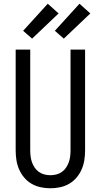

<svg xmlns="http://www.w3.org/2000/svg" viewBox="-20 -1001 540 1029"><path d="M250 8Q224 8 198 2.5Q172 -3 149.5 -16Q127 -29 110 -49Q93 -69 82.5 -93Q72 -117 68 -143Q64 -169 64 -195V-735H142V-195Q142 -179 144 -162.5Q146 -146 151.5 -131Q157 -116 166 -102.5Q175 -89 188.5 -79.5Q202 -70 218 -66Q234 -62 250 -62Q266 -62 282 -66Q298 -70 311.5 -79.5Q325 -89 334 -102.5Q343 -116 348.5 -131Q354 -146 356 -162.5Q358 -179 358 -195V-735H436V-195Q436 -169 432 -143Q428 -117 417.5 -93Q407 -69 390 -49Q373 -29 350.5 -16Q328 -3 302 2.5Q276 8 250 8ZM322 -794 274 -836 406 -981 464 -929ZM152 -794 104 -836 236 -981 294 -929Z"/></svg>

Font: Iosevka Term
Style: Regular
Weight: 400
Monospace: yes
Designer: Belleve Invis
Foundry: Belleve Invis
Version: Version 30.0.1